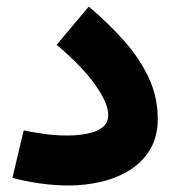

<svg xmlns="http://www.w3.org/2000/svg" viewBox="-20 -569 522 589"><path d="M463.9 -204.6Q463.9 -271 436.3 -330.3Q408.7 -389.6 360.8 -443.6Q313 -497.6 252.4 -548.8L153.8 -431.6Q231.4 -366.2 271.7 -309.3Q312 -252.4 312 -216.8Q312 -191.9 294.2 -178.2Q276.4 -164.6 247.6 -158.9Q218.8 -153.3 186.5 -153.3Q148.4 -153.3 111.8 -158.7Q75.2 -164.1 52.7 -168.9L18.1 -23.4Q55.7 -13.2 100.6 -6.6Q145.5 0 191.4 0Q242.2 0 290.8 -11.5Q339.4 -22.9 378.4 -47.4Q417.5 -71.8 440.7 -110.8Q463.9 -149.9 463.9 -204.6Z"/></svg>

Font: Estedad-VF-FD Black
Style: Regular
Weight: 900
Designer: Amin Abedi
Version: Version 4.000